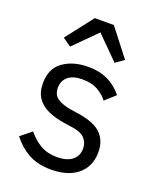

<svg xmlns="http://www.w3.org/2000/svg" viewBox="-144 -850 775 948"><g transform="rotate(20 243.5 -376.5)"><path d="M240 12Q169 12 120 -15.5Q71 -43 36 -89L93 -135Q123 -98 160 -77Q197 -56 246 -56Q297 -56 325.5 -78Q354 -100 354 -140Q354 -170 334.5 -192Q315 -214 264 -221L223 -227Q176 -234 138 -250.5Q100 -267 78.5 -297.5Q57 -328 57 -376Q57 -453 109.5 -490.5Q162 -528 241 -528Q283 -528 315.5 -518Q348 -508 374 -489.5Q400 -471 421 -445L368 -397Q351 -421 318 -440.5Q285 -460 235 -460Q186 -460 160 -438.5Q134 -417 134 -380Q134 -343 159.5 -325.5Q185 -308 233 -300L273 -294Q359 -281 395 -244.5Q431 -208 431 -149Q431 -99 408 -63Q385 -27 342 -7.5Q299 12 240 12ZM188 -765H288L399 -622L355 -591L238 -708L121 -591L77 -622Z"/></g></svg>

Font: IBM Plex Sans
Style: Regular
Weight: 400
Designer: Mike Abbink, Paul van der Laan, Pieter van Rosmalen
Foundry: Bold Monday
Version: Version 3.201